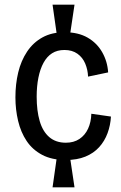

<svg xmlns="http://www.w3.org/2000/svg" viewBox="-20 -731 518 822"><path d="M224 -577 205 -711H299L279 -577ZM205 71 224 -63H279L299 71ZM262 -46Q202 -46 160.5 -68Q119 -90 94 -127.5Q69 -165 57.5 -213.5Q46 -262 46 -314Q46 -371 58 -421Q70 -471 96 -510Q122 -549 162 -571Q202 -593 257 -593Q315 -593 355 -570Q395 -547 417.5 -507.5Q440 -468 443 -421L357 -403Q356 -432 345 -458.5Q334 -485 311.5 -501Q289 -517 256 -517Q225 -517 203 -503Q181 -489 166.5 -462.5Q152 -436 144.5 -399Q137 -362 137 -317Q137 -257 150 -212.5Q163 -168 191 -144Q219 -120 262 -120Q296 -120 320 -136Q344 -152 357 -180Q370 -208 371 -244L455 -232Q453 -195 440.5 -161Q428 -127 404.5 -101Q381 -75 345.5 -60.5Q310 -46 262 -46Z"/></svg>

Font: Bricolage Grotesque SemiCondensed
Style: Regular
Weight: 400
Width: 4
Designer: Mathieu Triay
Foundry: Atelier Triay
Version: Version 1.001;gftools[0.9.33.dev8+g029e19f]